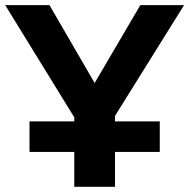

<svg xmlns="http://www.w3.org/2000/svg" viewBox="-20 -717 727 737"><path d="M421.4 0H265.1V-133.8H93.3V-251H265.1V-266.6L0 -697.3H169.9L343.3 -398.4L518.6 -697.3H686.5L421.4 -272V-251H593.3V-133.8H421.4Z"/></svg>

Font: Lunasima
Style: Bold
Weight: 700
Designer: The DocRepair Project, Monotype Design Team
Foundry: Google
Version: Version 2.009